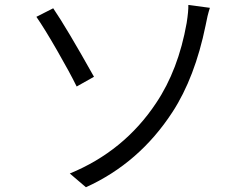

<svg xmlns="http://www.w3.org/2000/svg" viewBox="-20 -747 1040 791"><path d="M334 24.4 267.6 -32.2Q491.2 -124 623 -322.3Q714.8 -459 749 -652.3Q756.8 -702.1 755.9 -726.6L844.7 -714.8Q834 -681.6 827.1 -642.6Q783.2 -427.7 690.4 -285.2Q553.7 -75.2 334 24.4ZM129.9 -677.7 199.2 -712.9Q253.9 -632.8 367.2 -430.7L295.9 -390.6Q267.6 -448.2 215.3 -539.1Q163.1 -629.9 129.9 -677.7Z"/></svg>

Font: GenEi Gothic M SemiLight
Style: Regular
Weight: 350
Designer: o_tamon (Modified); [Source Han Sans]
Ryoko NISHIZUKA  (kana & ideographs); Paul D. Hunt (Latin, Greek & Cyrillic); Wenl
Version: Version 1.1a;Original Version 1.004